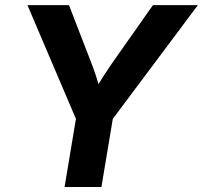

<svg xmlns="http://www.w3.org/2000/svg" viewBox="-20 -748 811 768"><path d="M238.3 0 283.7 -272.5 89.8 -727.5H255.9L341.8 -505.4Q354.5 -473.6 364.7 -442.1Q375 -410.6 384.3 -373H351.6Q372.6 -410.6 393.1 -442.4Q413.6 -474.1 435.5 -505.4L591.8 -727.5H771.5L431.2 -272.5L385.7 0Z"/></svg>

Font: Inter 24pt
Style: Bold Italic
Weight: 700
Italic angle: -9.3988°
Version: Version 4.001;git-66647c0bb